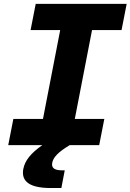

<svg xmlns="http://www.w3.org/2000/svg" viewBox="-20 -750 674 992"><path d="M340 0H492.5L519 -135.5H366.5L455.5 -594.5H608L634.5 -730H164.5L138 -594.5H291L202 -135.5H49L22.5 0H198.5C139.5 41.5 109 79 100.5 122.5C91 172.5 112 221.5 242 221.5H297L314.5 130H300C255.5 130 245.5 113.5 250 90.5C255 64.5 277.5 37.5 340 0Z"/></svg>

Font: Monaspace Neon ExtraBold
Style: Italic
Weight: 800
Italic angle: -11°
Designer: Riley Cran & the Lettermatic Team
Foundry: Lettermatic
Version: Version 1.200 (Monaspace Neon)